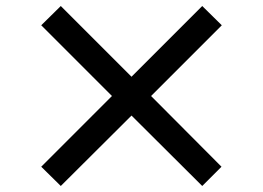

<svg xmlns="http://www.w3.org/2000/svg" viewBox="-20 -674 873 638"><path d="M182 -56 117 -120 352 -355 117 -590 182 -654 417 -419 652 -654 717 -590 482 -355 716 -120 652 -56 417 -290Z"/></svg>

Font: Zen Kaku Gothic New Black
Style: Regular
Weight: 900
Designer: Yoshimichi Ohira
Foundry: Positype
Version: Version 1.001